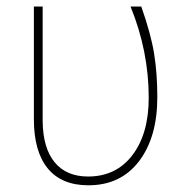

<svg xmlns="http://www.w3.org/2000/svg" viewBox="-20 -548 564 578"><path d="M108.4 -528.3V-183.1Q109.4 -101.6 144.8 -59.1Q180.2 -16.6 245.1 -16.6Q329.6 -16.6 378.7 -81.1Q427.7 -145.5 427.7 -253.9Q427.7 -394 373 -528.3H405.3Q434.1 -446.8 443.8 -387.2Q453.6 -327.6 453.6 -255.4Q453.6 -134.8 398.4 -62.5Q343.3 9.8 246.1 9.8Q165.5 9.8 123.8 -41Q82 -91.8 82 -189V-528.3Z"/></svg>

Font: Roboto Thin
Style: Regular
Weight: 250
Designer: Google
Version: Version 2.134; 2016